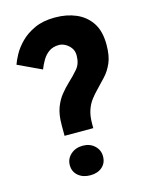

<svg xmlns="http://www.w3.org/2000/svg" viewBox="-115 -819 694 904"><g transform="rotate(-15 232.0 -366.5)"><path d="M142 -197V-250Q142 -300 154.5 -333.5Q167 -367 186.5 -391Q206 -415 226 -434Q253 -459 274 -483.5Q295 -508 295 -548Q295 -570 284 -585Q273 -600 257.5 -608.5Q242 -617 227 -617Q198 -617 178.5 -603.5Q159 -590 146.5 -569Q134 -548 125 -525L10 -579Q16 -597 31 -625Q46 -653 73.5 -681Q101 -709 142.5 -728Q184 -747 242 -747Q299 -747 344.5 -727.5Q390 -708 417 -667.5Q444 -627 444 -561Q444 -506 429 -472Q414 -438 392 -414.5Q370 -391 348 -368Q331 -351 315.5 -330.5Q300 -310 291 -283Q282 -256 282 -218V-197ZM212 14Q176 14 153 -5.5Q130 -25 130 -57Q130 -88 153.5 -109Q177 -130 212 -130Q247 -130 269.5 -109Q292 -88 292 -57Q292 -25 270 -5.5Q248 14 212 14Z"/></g></svg>

Font: Josefin Sans Thin
Style: Bold
Weight: 700
Version: Version 2.000